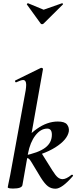

<svg xmlns="http://www.w3.org/2000/svg" viewBox="-20 -1137 464 1166"><path d="M27 0 31 -21Q41 -68 42 -74L136 -589Q139 -609 139 -622Q139 -651 120 -651Q108 -651 78 -637H77Q73 -637 71.5 -642.5Q70 -648 74 -649L229 -725H231Q235 -725 238.5 -722.5Q242 -720 241 -717L150 -205L116 -12Q111 8 60 8Q27 8 27 0ZM228 -58 170 -154Q162 -167 156.5 -172Q151 -177 143 -177Q135 -177 123 -173L228 -214L298 -102Q318 -70 331.5 -59.5Q345 -49 360 -49Q382 -49 414 -75Q415 -76 417 -76Q421 -76 423 -72.5Q425 -69 422 -67Q356 9 317 9Q291 9 271.5 -5.5Q252 -20 228 -58ZM295 -319Q295 -356 267 -356Q227 -356 195 -314.5Q163 -273 150 -205L104 -243Q141 -310 204 -354.5Q267 -399 331 -399Q373 -399 387 -381Q401 -363 398 -339Q389 -288 316 -242Q243 -196 123 -173V-191Q213 -209 254 -239.5Q295 -270 295 -319ZM143 -1111Q143 -1113 146 -1115.5Q149 -1118 151 -1117L245 -1078L356 -1117H357Q360 -1117 362 -1114.5Q364 -1112 362 -1110L245 -994Q241 -990 235 -990Q230 -990 227 -994L143 -1110Z"/></svg>

Font: Cormorant Infant
Style: Bold Italic
Weight: 700
Italic angle: -10°
Designer: Christian Thalmann (Catharsis Fonts)
Foundry: Catharsis Fonts
Version: Version 4.000